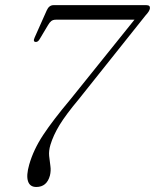

<svg xmlns="http://www.w3.org/2000/svg" viewBox="-20 -720 603 746"><path d="M174 -38Q162 6.5 121 6.5Q96 6.5 88.8 -16Q81.5 -38.5 93.5 -80.5Q110 -138.5 148 -196Q186 -253.5 254.5 -335L502.5 -643.5H197.5Q186 -643.5 179.2 -638.2Q172.5 -633 166 -621.5L135 -569.5Q128 -556.5 119 -557Q107 -557.5 114.5 -574L161.5 -679.5Q170.5 -700 188 -700H548.5Q564 -700 562.5 -687.5Q561.5 -677 545.5 -660L286.5 -335Q235.5 -274 211.2 -234Q187 -194 176 -157.5Q169 -134 171 -113.8Q173 -93.5 175.8 -75Q178.5 -56.5 174 -38Z"/></svg>

Font: Fraunces 144pt S050 Light
Style: Italic
Weight: 300
Italic angle: -16°
Version: Version 1.000; ttfautohint (v1.8.3)